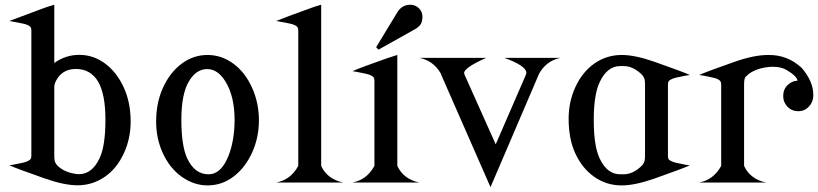

<svg xmlns="http://www.w3.org/2000/svg" viewBox="-20 -770 3451 810"><path d="M313.5 -35.2Q368.7 -35.6 400.4 -103Q424.8 -155.3 424.8 -265.1Q424.8 -373 393.6 -426.3Q361.8 -478.5 301.8 -479Q301.8 -479 300.3 -479Q249 -479 223.1 -440.4Q210 -420.9 209 -405.3V-400.9V-112.8Q209 -87.9 215.8 -80.1L220.7 -72.8Q251.5 -42 304.7 -35.6Q309.1 -35.2 313.5 -35.2ZM19.5 -72.8Q30.8 -73.7 76.2 -83.5Q95.7 -87.9 106 -95.7Q112.3 -100.6 112.3 -112.8V-641.6Q112.3 -653.8 106 -658.7Q95.7 -667 74.7 -670.9Q24.4 -681.2 19.5 -681.6Q23.9 -683.6 168.9 -737.3Q182.1 -742.2 209 -750V-504.4Q257.3 -538.6 314.5 -538.6Q374 -538.6 423.3 -502Q472.2 -465.8 502 -401.4Q531.2 -337.9 531.2 -257.3Q531.2 -185.1 502.4 -123Q473.1 -59.6 423.3 -24.9Q371.1 11.7 307.1 11.7Q251 11.7 168.9 -17.1Q47.4 -59.6 19.5 -72.8Z M745.1 -264.6Q745.1 -155.8 769.5 -102.5Q800.8 -34.7 859.9 -34.7Q912.6 -34.7 943.4 -111.3Q968.8 -174.8 969.7 -260.7V-262.7Q969.7 -364.3 930.7 -426.8Q898.4 -478.5 855 -478.5Q854.5 -478.5 853.5 -478.5Q807.1 -478.5 776.4 -425.8Q745.1 -372.6 745.1 -264.6ZM638.7 -256.8Q638.7 -337.4 668 -400.9Q697.8 -465.3 746.6 -501.5Q795.9 -538.1 855.5 -538.1Q914.6 -538.1 964.4 -501.5Q1013.7 -465.3 1043 -400.9Q1072.3 -336.4 1072.3 -262.7Q1072.3 -188.5 1043 -125Q1013.7 -61.5 964.4 -24.4Q915.5 12.2 855.5 12.2Q798.3 12.2 746.6 -24.4Q696.8 -59.6 667.5 -122.6Q638.7 -184.6 638.7 -256.8Z M1145.5 -681.6Q1170.4 -692.4 1294.9 -737.3Q1313.5 -744.1 1335 -750V-72.3L1335.9 -67.9Q1362.3 -13.7 1427.7 0H1145.5Q1206.1 -11.7 1237.3 -68.4L1238.3 -72.3V-641.6Q1238.3 -653.8 1231.9 -658.7Q1222.7 -666.5 1201.2 -670.9Q1149.9 -681.2 1145.5 -681.6Z M1566.9 -570.8 1658.7 -722.2Q1660.2 -724.6 1665.5 -730.5Q1678.2 -744.6 1696.8 -748.5Q1704.1 -750 1710.9 -750Q1732.4 -750 1748 -734.4Q1762.2 -720.2 1762.2 -698.7Q1762.2 -694.8 1761.7 -689.9Q1759.8 -668 1744.6 -656.7L1736.3 -649.9L1576.7 -560.5ZM1466.8 -469.7Q1502 -485.4 1616.2 -525.4Q1634.3 -531.7 1656.2 -538.1V-72.3L1657.2 -67.9Q1683.6 -13.7 1749 0H1466.8Q1527.3 -11.7 1558.6 -68.4L1559.6 -72.3V-429.7Q1559.6 -441.9 1553.2 -446.8Q1543 -455.1 1520.5 -459.5Q1472.7 -469.7 1466.8 -469.7Z M1749 -525.9H2031.2Q1938 -484.4 1938 -461.9Q1938 -460 1939 -458L1940.4 -453.6L2071.3 -161.1L2198.2 -453.6L2199.7 -458.5Q2200.7 -460.9 2200.7 -463.9Q2198.2 -493.2 2107.4 -525.9H2344.7Q2284.7 -514.2 2253.4 -457.5L2252 -453.6L2049.3 19.5L1841.8 -453.6L1841.3 -455.1L1839.8 -459.5Q1808.6 -514.2 1749 -525.9Z M2484.9 -264.6Q2484.9 -154.8 2509.3 -102.5Q2541 -34.7 2596.2 -34.7Q2603.5 -34.7 2610.8 -34.7Q2651.4 -34.7 2689 -72.3L2693.8 -79.6Q2701.2 -87.4 2701.2 -112.3V-413.6Q2701.2 -438.5 2694.3 -446.3L2689.5 -453.6Q2651.9 -491.2 2611.3 -491.2Q2604 -491.2 2596.7 -491.2Q2541.5 -491.2 2509.8 -423.3Q2484.9 -370.1 2484.9 -264.6ZM2378.9 -269Q2378.9 -341.3 2407.7 -403.3Q2436.5 -465.8 2486.8 -501.5Q2538.6 -538.1 2603 -538.1Q2659.2 -538.1 2741.2 -509.3Q2858.9 -467.8 2890.6 -453.6Q2879.9 -453.1 2834 -442.9Q2814.5 -438.5 2804.2 -430.7Q2797.9 -425.8 2797.9 -413.6V-112.3Q2797.9 -99.6 2803.7 -95.2Q2814 -87.4 2833.5 -83Q2879.4 -72.8 2890.1 -72.3Q2858.4 -58.1 2740.7 -16.6Q2658.7 12.2 2602.5 12.2Q2538.1 12.2 2486.3 -24.4Q2436 -60.1 2407.2 -122.6Q2378.9 -183.6 2378.9 -269Z M2929.7 0Q2990.2 -11.7 3021.5 -68.4L3022.5 -72.3V-413.6Q3022.5 -425.3 3016.1 -430.7Q3007.3 -438.5 2986.3 -442.9Q2942.4 -452.6 2929.7 -453.6Q2963.4 -468.8 3079.1 -509.3Q3161.1 -538.1 3220.7 -538.1Q3222.7 -538.1 3224.6 -538.1Q3303.7 -538.1 3362.3 -483.4Q3411.1 -426.8 3411.1 -369.6Q3411.1 -368.2 3411.1 -367.2Q3411.1 -340.3 3392.6 -320.3Q3374.5 -300.8 3347.7 -300.8Q3320.8 -300.8 3302.7 -319.3Q3284.2 -338.4 3284.2 -363.8Q3284.2 -364.7 3284.2 -365.2Q3284.2 -393.1 3302.7 -411.1Q3320.8 -428.7 3344.7 -429.7Q3341.3 -449.7 3296.9 -475.6Q3274.9 -488.3 3239.7 -488.3Q3233.9 -488.3 3228 -487.8Q3174.8 -483.4 3140.1 -459Q3137.7 -457.5 3126 -446.3Q3119.1 -439.9 3119.1 -413.6V-72.3L3120.1 -67.9Q3146.5 -13.7 3211.9 0Z"/></svg>

Font: Modern Antiqua
Style: Regular
Weight: 500
Version: Version 1.0